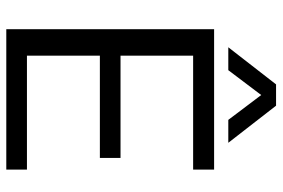

<svg xmlns="http://www.w3.org/2000/svg" viewBox="-160 -716 876 595"><g transform="rotate(90 277.5 -418.0)"><path d="M422 -688 307 -836H241L126 -688H197L274 -790L351 -688ZM70 0H505V-64H152V-290H469V-354H152V-579H505V-644H70Z"/></g></svg>

Font: Kanit Light
Style: Regular
Weight: 300
Designer: Katatrad Team
Foundry: CadsonDemak
Version: Version 1.000;PS 001.000;hotconv 1.0.88;makeotf.lib2.5.64775